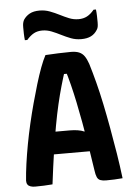

<svg xmlns="http://www.w3.org/2000/svg" viewBox="-62 -990 724 1040"><g transform="rotate(-5 300.0 -470.0)"><path d="M88 -283H300Q322 -283 342 -280Q362 -277 378 -270L412 -282L419 -224L426 -161H120Q107 -161 100 -167.5Q93 -174 90 -187Q87 -200 87 -218ZM181 0Q158 2 134 3Q110 4 86 4Q73 4 62 0.5Q51 -3 45.5 -11Q40 -19 40 -32Q43 -74 50 -124Q57 -174 67 -228Q77 -282 90 -338Q103 -394 117.5 -447.5Q132 -501 146.5 -549Q161 -597 175.5 -636Q190 -675 204 -701Q240 -703 274.5 -704.5Q309 -706 342 -706Q370 -706 387.5 -698.5Q405 -691 416 -675Q427 -659 436 -633Q451 -584 465.5 -528Q480 -472 493 -409.5Q506 -347 518.5 -278Q531 -209 543 -135Q548 -102 553 -68.5Q558 -35 562 0Q540 2 517 3Q494 4 472 4Q454 4 441.5 -0.5Q429 -5 423 -18.5Q417 -32 414 -56Q403 -132 392 -198.5Q381 -265 370.5 -322.5Q360 -380 349.5 -430.5Q339 -481 327.5 -527Q316 -573 303 -615L336 -590H269L303 -615Q289 -572 276 -526.5Q263 -481 251 -429.5Q239 -378 227.5 -315Q216 -252 204.5 -174.5Q193 -97 181 0ZM400 -879Q426 -879 446 -889.5Q466 -900 485 -923H498Q500 -906 500.5 -887Q501 -868 501 -853Q501 -837 499 -828Q497 -819 492 -812Q479 -791 458 -780.5Q437 -770 405 -770Q375 -770 349 -780Q323 -790 298.5 -802.5Q274 -815 249 -825Q224 -835 198 -835Q172 -835 152.5 -824.5Q133 -814 113 -791H100Q98 -808 97.5 -827Q97 -846 97 -861Q97 -876 99 -884.5Q101 -893 105 -901Q118 -921 139 -932.5Q160 -944 193 -944Q222 -944 248.5 -934Q275 -924 299.5 -911.5Q324 -899 348.5 -889Q373 -879 400 -879Z"/></g></svg>

Font: Rec Mono Semicasual
Style: Bold
Weight: 700
Version: Version 1.085; ttfautohint (v1.8.4.7-5d5b)